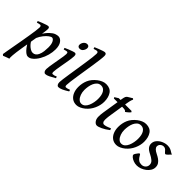

<svg xmlns="http://www.w3.org/2000/svg" viewBox="-12 -1518 2538 2538"><g transform="rotate(45 1256.5 -249.0)"><path d="M444.3 -306.2Q444.3 -254.4 429 -197.3Q413.6 -140.1 383.8 -88.4Q369.1 -62.5 348.6 -37.6Q328.1 -12.7 303.5 3.7Q278.8 20 251.5 20Q228.5 20 205.1 1Q181.6 -18.1 159.4 -47.1Q137.2 -76.2 118.7 -106.9L138.7 -154.8Q147.5 -136.2 167.2 -114.3Q187 -92.3 211.9 -76.4Q236.8 -60.5 260.7 -60.5Q285.2 -60.5 303.7 -74.2Q322.3 -87.9 333.5 -111.8Q349.6 -146 354 -186.3Q358.4 -226.6 358.4 -258.8Q358.4 -321.8 340.1 -353.8Q321.8 -385.7 300.3 -385.7Q284.7 -385.7 258.1 -366.5Q231.4 -347.2 202.9 -311.8Q174.3 -276.4 153.3 -228.5L150.4 -298.8Q195.8 -369.1 232.2 -402.8Q268.6 -436.5 297.1 -446.8Q325.7 -457 347.2 -457Q386.7 -457 415.5 -418.2Q444.3 -379.4 444.3 -306.2ZM182.1 -424.8Q182.1 -403.8 175 -356.4Q168 -309.1 153.6 -223.6Q139.2 -138.2 117.2 -2.9Q101.1 97.7 97.2 148.2Q93.3 198.7 98.1 211.9Q88.9 214.4 71.5 220.7Q54.2 227.1 37.1 233.6Q20 240.2 11.7 244.1L-5.4 228.5Q-2.9 210 4.9 165.5Q12.7 121.1 23.4 61.5Q34.2 2 45.7 -63Q57.1 -127.9 66.9 -188.2Q76.7 -248.5 83 -294.7Q89.4 -340.8 89.4 -361.3Q89.4 -383.8 82 -388.9Q74.7 -394 66.4 -394Q59.6 -394 43.2 -389.6Q26.9 -385.3 18.6 -382.3L11.2 -405.3Q39.1 -418 69.6 -429.9Q100.1 -441.9 124.5 -449.5Q148.9 -457 158.2 -457Q168.9 -457 175.5 -450.4Q182.1 -443.8 182.1 -424.8Z M729 -616.2Q729 -589.4 710.9 -563.5Q692.9 -537.6 660.6 -537.6Q642.1 -537.6 632.3 -547.6Q622.6 -557.6 622.6 -574.2Q622.6 -591.8 630.9 -610.1Q639.2 -628.4 654.8 -640.9Q670.4 -653.3 691.4 -653.3Q710 -653.3 719.5 -643.1Q729 -632.8 729 -616.2ZM716.8 -41.5Q670.9 -14.2 636 2.9Q601.1 20 577.6 20Q561 20 550.5 4.6Q540 -10.7 540 -37.1Q540 -54.7 544.9 -88.1Q549.8 -121.6 556.9 -162.4Q564 -203.1 571 -243.4Q578.1 -283.7 583 -315.4Q587.9 -347.2 587.9 -361.3Q587.9 -383.8 582.5 -388.9Q577.1 -394 567.9 -394Q562 -394 547.1 -390.1Q532.2 -386.2 520 -382.3L512.7 -405.3Q540 -418 569.3 -429.7Q598.6 -441.4 622.3 -449.2Q646 -457 655.8 -457Q669.4 -457 675.5 -447.8Q681.6 -438.5 681.6 -416Q681.6 -398.9 676.8 -364.7Q671.9 -330.6 664.6 -288.6Q657.2 -246.6 649.7 -204.3Q642.1 -162.1 637.2 -128.2Q632.3 -94.2 632.3 -77.1Q632.3 -48.3 647 -48.3Q662.1 -48.3 675.3 -52Q688.5 -55.7 708.5 -64.5Z M963.4 -41.5Q915.5 -11.2 881.3 4.4Q847.2 20 820.3 20Q806.6 20 795.9 5.1Q785.2 -9.8 785.2 -38.1Q785.2 -54.2 791 -98.6Q796.9 -143.1 806.4 -204.3Q815.9 -265.6 826.4 -333Q836.9 -400.4 846.4 -463.6Q856 -526.9 861.8 -575.7Q867.7 -624.5 867.7 -647.5Q867.7 -669.9 859.9 -675Q852.1 -680.2 842.8 -680.2Q836.9 -680.2 821.3 -675.8Q805.7 -671.4 793.5 -667L785.6 -690.9Q813 -703.1 843.3 -714.8Q873.5 -726.6 897.9 -734.4Q922.4 -742.2 932.1 -742.2Q945.8 -742.2 953.9 -733.4Q961.9 -724.6 961.9 -702.1Q961.9 -676.8 955.8 -627.4Q949.7 -578.1 940.2 -515.1Q930.7 -452.1 919.9 -385Q909.2 -317.9 899.7 -255.9Q890.1 -193.8 884 -146.5Q877.9 -99.1 877.9 -77.1Q877.9 -60.5 882.8 -54.4Q887.7 -48.3 895 -48.3Q915.5 -48.3 957 -64.5Z M1388.7 -272.9Q1388.7 -208 1358.9 -141.8Q1329.1 -75.7 1274.4 -30.8Q1249 -9.8 1217.3 5.1Q1185.5 20 1156.2 20Q1108.9 20 1075.4 -4.6Q1042 -29.3 1024.2 -72Q1006.3 -114.7 1006.3 -168Q1006.3 -237.8 1032.2 -298.6Q1058.1 -359.4 1123 -410.2Q1147.9 -429.7 1179.4 -443.4Q1210.9 -457 1242.2 -457Q1318.8 -457 1353.8 -405.5Q1388.7 -354 1388.7 -272.9ZM1304.2 -242.2Q1304.2 -316.9 1278.1 -356.7Q1252 -396.5 1208.5 -396.5Q1175.3 -396.5 1152.8 -377.4Q1130.4 -358.4 1116.7 -328.4Q1103 -298.3 1097.2 -263.9Q1091.3 -229.5 1091.3 -198.2Q1091.3 -154.8 1104.5 -118.7Q1117.7 -82.5 1140.1 -60.8Q1162.6 -39.1 1189.5 -39.1Q1220.7 -39.1 1242.7 -59.1Q1264.6 -79.1 1278.1 -110.6Q1291.5 -142.1 1297.9 -177.2Q1304.2 -212.4 1304.2 -242.2Z M1739.7 -427.2Q1733.4 -418 1720.5 -406.2Q1707.5 -394.5 1694.8 -384.5Q1682.1 -374.5 1676.3 -371.1Q1670.4 -384.8 1653.8 -388.9Q1637.2 -393.1 1602.5 -393.1H1447.3L1438.5 -409.7L1490.7 -441.9H1729ZM1709 -63.5Q1659.2 -24.4 1611.6 -2.2Q1564 20 1540.5 20Q1514.6 20 1493.4 -7.6Q1472.2 -35.2 1472.2 -78.1Q1472.2 -96.7 1473.4 -116Q1474.6 -135.3 1479 -162.1L1526.4 -459Q1532.7 -498 1539.8 -512.5Q1546.9 -526.9 1560.1 -535.6L1624 -574.2L1637.7 -562Q1634.3 -558.6 1627.2 -536.4Q1620.1 -514.2 1612.8 -470.2L1568.4 -185.1Q1565.4 -166 1564 -145Q1562.5 -124 1562.5 -114.3Q1562.5 -84 1573 -70.1Q1583.5 -56.2 1597.2 -56.2Q1614.3 -56.2 1638.2 -63.5Q1662.1 -70.8 1698.7 -87.4Z M2135.3 -272.9Q2135.3 -208 2105.5 -141.8Q2075.7 -75.7 2021 -30.8Q1995.6 -9.8 1963.9 5.1Q1932.1 20 1902.8 20Q1855.5 20 1822 -4.6Q1788.6 -29.3 1770.8 -72Q1752.9 -114.7 1752.9 -168Q1752.9 -237.8 1778.8 -298.6Q1804.7 -359.4 1869.6 -410.2Q1894.5 -429.7 1926 -443.4Q1957.5 -457 1988.8 -457Q2065.4 -457 2100.3 -405.5Q2135.3 -354 2135.3 -272.9ZM2050.8 -242.2Q2050.8 -316.9 2024.7 -356.7Q1998.5 -396.5 1955.1 -396.5Q1921.9 -396.5 1899.4 -377.4Q1877 -358.4 1863.3 -328.4Q1849.6 -298.3 1843.8 -263.9Q1837.9 -229.5 1837.9 -198.2Q1837.9 -154.8 1851.1 -118.7Q1864.3 -82.5 1886.7 -60.8Q1909.2 -39.1 1936 -39.1Q1967.3 -39.1 1989.3 -59.1Q2011.2 -79.1 2024.7 -110.6Q2038.1 -142.1 2044.4 -177.2Q2050.8 -212.4 2050.8 -242.2Z M2514.2 -412.1Q2495.6 -390.1 2476.1 -371.8Q2456.5 -353.5 2448.7 -353.5Q2439.5 -353.5 2428.2 -367.9Q2417 -382.3 2401.4 -396.7Q2385.7 -411.1 2363.8 -411.1Q2336.9 -411.1 2316.4 -393.6Q2295.9 -376 2295.9 -347.7Q2295.9 -328.6 2313.5 -310.3Q2331.1 -292 2370.6 -272.9Q2397 -260.3 2422.4 -242.7Q2447.8 -225.1 2464.4 -200.4Q2481 -175.8 2481 -141.1Q2481 -107.4 2462.9 -78.1Q2444.8 -48.8 2415.8 -26.9Q2386.7 -4.9 2352.5 7.6Q2318.4 20 2286.6 20Q2252.4 20 2222.2 8.3Q2191.9 -3.4 2173.1 -20Q2154.3 -36.6 2154.3 -50.3Q2154.3 -58.1 2164.6 -75.2Q2174.8 -92.3 2187.3 -106.7Q2199.7 -121.1 2206.5 -121.1Q2211.9 -121.1 2219 -107.7Q2226.1 -94.2 2238.5 -76.4Q2251 -58.6 2271.2 -45.2Q2291.5 -31.7 2323.2 -31.7Q2356.9 -31.7 2379.6 -53.7Q2402.3 -75.7 2402.3 -107.9Q2402.3 -144 2373 -168.5Q2343.8 -192.9 2307.1 -210.4Q2255.4 -235.4 2235.8 -261.5Q2216.3 -287.6 2216.3 -318.8Q2216.3 -359.9 2243.4 -391.1Q2270.5 -422.4 2310.5 -439.7Q2350.6 -457 2389.6 -457Q2423.3 -457 2445.1 -447.5Q2466.8 -438 2482.7 -427Q2498.5 -416 2514.2 -412.1Z"/></g></svg>

Font: Gentium Book Plus
Style: Italic
Weight: 400
Italic angle: -8°
Designer: Victor Gaultney, Annie Olsen, Iska Routamaa, Becca Hirsbrunner
Foundry: SIL International
Version: Version 6.101